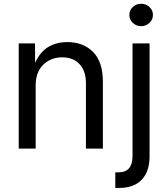

<svg xmlns="http://www.w3.org/2000/svg" viewBox="-20 -771 873 996"><path d="M165 -327.1V0H77.1V-545.9H161.6L162.1 -444.8Q188.5 -502.9 231.2 -527.8Q273.9 -552.7 329.1 -552.7Q412.1 -552.7 462.9 -501.5Q513.7 -450.2 513.7 -346.7V0H425.8V-339.4Q425.8 -402.3 392.8 -438Q359.9 -473.6 302.7 -473.6Q243.7 -473.6 204.3 -435.3Q165 -397 165 -327.1ZM667.5 -545.9H755.9V39.1Q756.3 117.2 715.8 160.6Q675.3 204.1 595.7 204.1H578.1V123H594.2Q667.5 123 667.5 39.1ZM711.9 -635.3Q687 -635.3 668.9 -652.3Q650.9 -669.4 650.9 -693.4Q650.9 -717.8 668.9 -734.6Q687 -751.5 711.9 -751.5Q737.3 -751.5 755.4 -734.6Q773.4 -717.8 773.4 -693.4Q773.4 -669.4 755.4 -652.3Q737.3 -635.3 711.9 -635.3Z"/></svg>

Font: Inter
Style: Regular
Weight: 400
Designer: Rasmus Andersson
Foundry: rsms
Version: Version 4.001;git-9221beed3